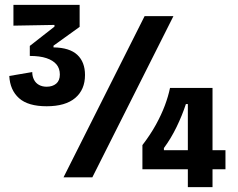

<svg xmlns="http://www.w3.org/2000/svg" viewBox="-20 -726 976 786"><path d="M171 -291Q95 -291 58 -324Q21 -357 18 -415L112 -431Q112 -414 119 -400Q126 -386 139.5 -378.5Q153 -371 171 -371Q195 -371 210 -383.5Q225 -396 225 -421Q225 -446 211 -462.5Q197 -479 170 -488Q143 -497 102 -497V-538L203 -617V-624L35 -621V-706H306V-616L199 -539V-532Q265 -531 296.5 -501.5Q328 -472 328 -419Q328 -359 288 -325Q248 -291 171 -291ZM240 0 572 -660H690L358 0ZM563 -33V-132Q596 -175 618.5 -216Q641 -257 655 -294.5Q669 -332 676 -366H850V40H749V-300H741Q726 -254 703 -206.5Q680 -159 651 -120V-111H903V-33Z"/></svg>

Font: Bricolage Grotesque SemiCondensed SemiBold
Style: Regular
Weight: 600
Width: 4
Designer: Mathieu Triay
Foundry: Atelier Triay
Version: Version 1.001;gftools[0.9.33.dev8+g029e19f]